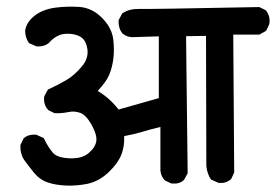

<svg xmlns="http://www.w3.org/2000/svg" viewBox="-20 -596 851 592"><path d="M651.4 -33.2 633.8 -41 631.3 -42 629.4 -44.4Q618.7 -61 616.2 -84V-84.5V-85L615.2 -485.4L553.7 -484.4L558.6 -64.5V-62L557.6 -60.1L548.8 -43.5L547.9 -42L546.4 -40.5Q532.7 -27.8 509.8 -30.3H508.3L506.3 -31.2L489.7 -39.1L487.8 -40L486.8 -41.5Q482.9 -45.9 480.5 -50.5Q478 -55.2 476.6 -60.3Q475.1 -65.4 474.6 -70.3V-70.8V-71.3V-204.6Q443.8 -197.3 418.5 -189.5Q404.8 -185.5 390.6 -182.1Q376.5 -178.7 362.8 -176.3Q364.3 -147.5 355.5 -122.6Q345.2 -94.2 315.9 -65.9Q286.1 -37.1 250 -29.3Q215.8 -22.5 183.1 -23.9Q150.4 -25.4 126.5 -33.7Q101.6 -42.5 84 -64.5Q68.4 -84 56.2 -100.6Q42 -120.1 43 -147V-148.9L43.9 -150.9L51.8 -167.5L52.7 -169.4L54.2 -170.4Q61.5 -176.8 71 -179.2Q80.6 -181.6 90.8 -180.7H92.3L93.8 -179.7L111.3 -171.9L114.7 -170.4L116.2 -167.5Q128.4 -142.1 143.6 -124.5Q156.7 -109.4 194.8 -107.9Q232.9 -106.4 253.4 -124Q264.2 -133.3 269.8 -142.3Q275.4 -151.4 276.9 -160.6Q279.8 -179.7 262.7 -210.9Q253.4 -227.1 244.6 -236.1Q235.8 -245.1 227.5 -248Q209.5 -254.4 191.4 -250.5Q169.9 -246.1 149.9 -247.1H147.9L146 -248L130.4 -255.9L128.4 -256.8L127.4 -258.3Q113.8 -274.4 116.2 -296.9L116.7 -298.8L117.2 -300.3L126 -316.9L127.9 -319.8L130.9 -321.3Q158.7 -334 184.6 -349.1Q209.5 -363.8 232.4 -391.1Q253.4 -416 249.5 -444.3Q248 -454.1 245.1 -461.7Q242.2 -469.2 237.8 -474.4Q233.4 -479.5 227.5 -482.9Q217.8 -488.3 206.1 -490.5Q194.3 -492.7 180.7 -491.7Q154.3 -489.7 131.3 -464.4L130.9 -463.4L129.9 -462.9Q124.5 -459 118.7 -456.5Q112.8 -454.1 106.2 -453.4Q99.6 -452.6 92.8 -453.1H91.3L89.8 -454.1L72.3 -461.9L69.3 -462.9L67.9 -465.3Q57.6 -481.4 57.6 -500V-500.5V-501.5Q61 -526.9 86.4 -547.4Q111.3 -566.9 149.9 -572.3Q187 -577.1 224.1 -574.7Q264.2 -571.8 294.4 -541Q309.6 -525.9 318.1 -509.5Q326.7 -493.2 329.1 -475.6Q333 -443.4 329.6 -415Q325.7 -386.2 316.4 -364.7Q312.5 -355 303.7 -342.8Q294.9 -330.6 281.2 -315.4Q315.9 -295.9 345.7 -258.3L469.7 -293.5V-483.9L387.2 -481.4H386.7H385.7Q380.9 -481.9 376 -483.2Q371.1 -484.4 366.7 -486.8Q362.3 -489.3 358.4 -492.2L357.4 -493.2L356.4 -494.1Q344.7 -509.8 345.7 -531.7V-533.7L346.7 -535.6L355.5 -552.2L356.9 -554.7L359.4 -556.2Q370.1 -563 382.3 -565.9Q394.5 -568.8 407.2 -568.4Q429.7 -567.4 777.3 -574.2H779.8L781.7 -573.2L797.4 -565.4L799.3 -564.5L800.8 -562.5Q814 -545.4 810.5 -522.9L810.1 -521.5L809.6 -520L801.8 -503.4L800.3 -501L797.9 -499.5L782.2 -490.7L779.8 -489.3H777.3H699.2L702.1 -66.4V-64.5L701.2 -62L693.4 -45.4L692.4 -43.5L690.4 -42Q674.8 -29.8 654.3 -32.2H652.8Z"/></svg>

Font: NaikaiFont
Style: Bold
Weight: 700
Version: Version 1.89